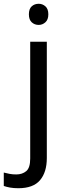

<svg xmlns="http://www.w3.org/2000/svg" viewBox="-75 -757 353 1017"><path d="M78 -681Q78 -710 93 -723.5Q108 -737 130 -737Q150 -737 165.5 -723.5Q181 -710 181 -681Q181 -653 165.5 -639Q150 -625 130 -625Q108 -625 93 -639Q78 -653 78 -681ZM22 240Q-3 240 -22 236.5Q-41 233 -55 228V157Q-40 161 -24 164Q-8 167 11 167Q43 167 64 149.5Q85 132 85 83V-536H173V80Q173 155 137 197.5Q101 240 22 240Z"/></svg>

Font: Noto Sans Marchen
Style: Regular
Weight: 400
Designer: Monotype Design Team
Foundry: Monotype Imaging Inc.
Version: Version 2.003; ttfautohint (v1.8.4.7-5d5b)